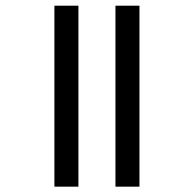

<svg xmlns="http://www.w3.org/2000/svg" viewBox="-20 -623 610 691"><path d="M175.8 48.8V-602.5H262.2V48.8ZM395.5 48.8V-602.5H481.9V48.8ZM321.8 -553.7ZM334 0Z"/></svg>

Font: Noto Sans Malayalam
Style: Regular
Weight: 400
Designer: Monotype Design team
Foundry: Monotype Imaging Inc.
Version: Version 1.02